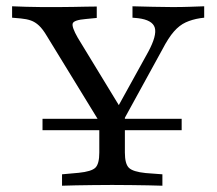

<svg xmlns="http://www.w3.org/2000/svg" viewBox="-20 -591 691 611"><path d="M115.3 -176.6V-212.9H558.1V-176.6ZM322.6 -160.5 129 -476.6Q116.1 -498.4 104 -509.7Q91.9 -521 78.2 -525.8Q64.5 -530.6 46 -532.3L18.5 -534.7V-571Q38.7 -570.2 63.7 -569.4Q88.7 -568.5 112.9 -568.5H116.9H122.6Q144.4 -568.5 167.7 -568.5Q191.1 -568.5 213.3 -569Q235.5 -569.4 254.8 -569.8Q274.2 -570.2 287.9 -570.2V-533.9L254 -530.6Q214.5 -527.4 211.3 -516.1Q208.1 -504.8 227.4 -471L369.4 -237.9L341.1 -225.8L451.6 -425.8Q479.8 -478.2 472.6 -502.8Q465.3 -527.4 419.4 -533.1L401.6 -534.7V-571Q433.1 -570.2 466.1 -569.4Q499.2 -568.5 529 -568.5Q558.1 -568.5 583.5 -569.4Q608.9 -570.2 629.8 -571V-534.7L616.9 -533.1Q591.1 -529 571 -519.8Q550.8 -510.5 533.5 -490.7Q516.1 -471 496.8 -433.9L346.8 -160.5ZM332.3 -2.4Q305.6 -2.4 276.6 -2Q247.6 -1.6 221.8 -1.2Q196 -0.8 177.4 0V-36.3L230.6 -41.1Q271 -45.2 283.5 -57.3Q296 -69.4 296 -105.6V-250.8L344.4 -194.4L377.4 -246.8V-105.6Q377.4 -69.4 390.3 -56.9Q403.2 -44.4 443.5 -40.3L496.8 -36.3V0Q477.4 -0.8 451.6 -1.2Q425.8 -1.6 397.2 -2Q368.5 -2.4 341.1 -2.4H337.1Z"/></svg>

Font: Playfair 9pt
Style: Regular
Weight: 400
Designer: Claus Eggers Sørensen
Foundry: Claus Eggers Sørensen
Version: Version 2.203